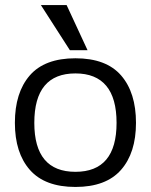

<svg xmlns="http://www.w3.org/2000/svg" viewBox="-20 -726 598 761"><path d="M142 -706H244L327 -527H257ZM39 -239Q39 -359 98 -427Q157 -495 279 -495Q401 -495 460 -427Q519 -359 519 -239Q519 -120 459.5 -52.5Q400 15 279 15Q158 15 98.5 -52.5Q39 -120 39 -239ZM442 -239Q442 -337 401 -386Q360 -435 279 -435Q116 -435 116 -239Q116 -45 279 -45Q442 -45 442 -239Z"/></svg>

Font: Pridi Light
Style: Regular
Weight: 300
Version: Version 1.002